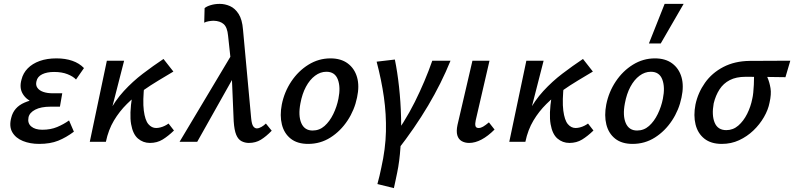

<svg xmlns="http://www.w3.org/2000/svg" viewBox="-20 -731 4095 990"><path d="M182 11Q135 11 98 -4Q61 -19 43.5 -49Q26 -79 38 -124Q51 -178 106.5 -202Q162 -226 241 -226L237 -186Q189 -186 151.5 -202Q114 -218 96.5 -248.5Q79 -279 91 -321Q99 -354 123 -378.5Q147 -403 184.5 -416.5Q222 -430 271 -430Q317 -430 353 -417.5Q389 -405 413 -380L372 -321Q357 -337 328 -348.5Q299 -360 259 -360Q222 -360 197.5 -348Q173 -336 168 -312Q163 -292 173 -278Q183 -264 203.5 -257Q224 -250 252 -250H301L289 -181H241Q191 -181 161.5 -165.5Q132 -150 127 -126Q121 -96 141 -79Q161 -62 198 -62Q241 -62 274.5 -76Q308 -90 336 -110L361 -52Q321 -22 280 -5.5Q239 11 182 11Z M494 0Q507 -85 540 -148.5Q573 -212 618.5 -261.5Q664 -311 716.5 -351Q769 -391 823 -427L874 -362Q839 -341 798 -316.5Q757 -292 715 -262.5Q673 -233 634.5 -195Q596 -157 567.5 -109.5Q539 -62 526 0ZM443 0 531 -418H620L513 0ZM753 6Q718 6 691.5 -16.5Q665 -39 656 -91Q647 -143 661 -232L725 -300Q715 -211 721.5 -161Q728 -111 745 -91Q762 -71 785 -71Q795 -71 807 -74Q819 -77 830 -82.5Q841 -88 849 -94L877 -58Q847 -29 818.5 -11.5Q790 6 753 6Z M1263 6Q1243 6 1225.5 -3Q1208 -12 1198 -36Q1188 -60 1185 -106L1173 -390L1156 -547Q1152 -590 1133.5 -606.5Q1115 -623 1082 -624Q1070 -624 1056 -621.5Q1042 -619 1033 -614L1035 -689Q1045 -698 1066.5 -704.5Q1088 -711 1113 -711Q1140 -711 1166 -699.5Q1192 -688 1210.5 -659Q1229 -630 1233 -578L1275 -122Q1278 -90 1286 -79.5Q1294 -69 1304 -69Q1315 -69 1328 -76.5Q1341 -84 1351 -94L1381 -57Q1352 -27 1325 -10.5Q1298 6 1263 6ZM906 0 1185 -467 1200 -361 997 0Z M1569 11Q1513 11 1479 -16Q1445 -43 1433.5 -89Q1422 -135 1433 -192Q1446 -257 1482 -311Q1518 -365 1570.5 -397.5Q1623 -430 1684 -430Q1738 -430 1773 -404Q1808 -378 1821 -333Q1834 -288 1821 -228Q1808 -164 1772 -109.5Q1736 -55 1684 -22Q1632 11 1569 11ZM1592 -58Q1627 -58 1653.5 -81.5Q1680 -105 1698.5 -143Q1717 -181 1725 -222Q1737 -281 1722 -321Q1707 -361 1663 -361Q1632 -361 1604.5 -340.5Q1577 -320 1557.5 -283.5Q1538 -247 1529 -198Q1517 -135 1533.5 -96.5Q1550 -58 1592 -58Z M2029 44 1987 6Q2066 -99 2119 -205.5Q2172 -312 2209 -418H2303Q2256 -302 2187.5 -186.5Q2119 -71 2029 44ZM2011 239 1926 218Q1932 196 1937 175Q1942 154 1946 134Q1968 36 1970 -53Q1972 -142 1959.5 -230Q1947 -318 1922 -413L2016 -424Q2029 -361 2037.5 -283.5Q2046 -206 2048 -126Q2050 -46 2045 28Q2040 102 2028 159Q2023 183 2019 202Q2015 221 2011 239Z M2399 6Q2377 6 2360.5 -3.5Q2344 -13 2338 -33.5Q2332 -54 2339 -87L2416 -418H2504L2433 -111Q2429 -93 2431.5 -82Q2434 -71 2448 -71Q2459 -71 2471 -78Q2483 -85 2501 -100L2530 -63Q2496 -29 2463 -11.5Q2430 6 2399 6Z M2657 0Q2670 -85 2703 -148.5Q2736 -212 2781.5 -261.5Q2827 -311 2879.5 -351Q2932 -391 2986 -427L3037 -362Q3002 -341 2961 -316.5Q2920 -292 2878 -262.5Q2836 -233 2797.5 -195Q2759 -157 2730.5 -109.5Q2702 -62 2689 0ZM2606 0 2694 -418H2783L2676 0ZM2916 6Q2881 6 2854.5 -16.5Q2828 -39 2819 -91Q2810 -143 2824 -232L2888 -300Q2878 -211 2884.5 -161Q2891 -111 2908 -91Q2925 -71 2948 -71Q2958 -71 2970 -74Q2982 -77 2993 -82.5Q3004 -88 3012 -94L3040 -58Q3010 -29 2981.5 -11.5Q2953 6 2916 6Z M3242 11Q3186 11 3152 -16Q3118 -43 3106.5 -89Q3095 -135 3106 -192Q3119 -257 3155 -311Q3191 -365 3243.5 -397.5Q3296 -430 3357 -430Q3411 -430 3446 -404Q3481 -378 3494 -333Q3507 -288 3494 -228Q3481 -164 3445 -109.5Q3409 -55 3357 -22Q3305 11 3242 11ZM3265 -58Q3300 -58 3326.5 -81.5Q3353 -105 3371.5 -143Q3390 -181 3398 -222Q3410 -281 3395 -321Q3380 -361 3336 -361Q3305 -361 3277.5 -340.5Q3250 -320 3230.5 -283.5Q3211 -247 3202 -198Q3190 -135 3206.5 -96.5Q3223 -58 3265 -58ZM3326 -507 3407 -711H3505L3387 -507Z M3702 11Q3646 11 3612 -16Q3578 -43 3566.5 -89Q3555 -135 3566 -192Q3579 -253 3615 -304Q3651 -355 3709.5 -385.5Q3768 -416 3845 -417L4055 -418L4030 -333Q3971 -334 3921.5 -334.5Q3872 -335 3824 -335Q3776 -335 3743 -318Q3710 -301 3690 -270Q3670 -239 3660 -198Q3649 -137 3665 -98.5Q3681 -60 3725 -60Q3760 -60 3787 -83.5Q3814 -107 3832.5 -144Q3851 -181 3859 -222Q3862 -234 3864 -253.5Q3866 -273 3867 -294.5Q3868 -316 3868 -334.5Q3868 -353 3866 -361L3921 -373Q3928 -353 3938 -329.5Q3948 -306 3953 -276Q3958 -246 3948 -202Q3941 -165 3919 -127Q3897 -89 3864.5 -58Q3832 -27 3791 -8Q3750 11 3702 11Z"/></svg>

Font: Ysabeau Office SemiBold
Style: Italic
Weight: 600
Italic angle: -12°
Designer: Christian Thalmann (Catharsis Fonts)
Version: Version 2.001;gftools[0.9.30]; featfreeze: tnum,lnum,ss02